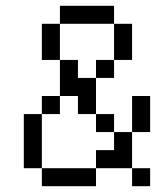

<svg xmlns="http://www.w3.org/2000/svg" viewBox="-20 -645 540 665"><path d="M500 0V-62.5H437.5V0ZM125 -62.5V0H312.5V-62.5ZM125 -62.5V-250H62.5V-62.5ZM312.5 -62.5H437.5Q437.5 -62.5 437.5 -187.5H375V-125H312.5ZM375 -187.5V-250H312.5V-187.5ZM437.5 -187.5H500Q500 -187.5 500 -312.5H437.5Q437.5 -312.5 437.5 -187.5ZM125 -250H187.5V-312.5H125ZM312.5 -250Q312.5 -250 312.5 -375H250V-437.5H187.5Q187.5 -437.5 187.5 -312.5H250V-250ZM312.5 -375H375V-437.5H312.5ZM187.5 -437.5Q187.5 -437.5 187.5 -562.5H125Q125 -562.5 125 -437.5ZM375 -437.5H437.5Q437.5 -437.5 437.5 -562.5H375Q375 -562.5 375 -437.5ZM187.5 -562.5H375V-625H187.5Z"/></svg>

Font: Unifont
Style: Regular
Weight: 500
Version: Version 13.0.05